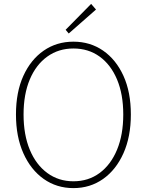

<svg xmlns="http://www.w3.org/2000/svg" viewBox="-20 -953 754 986"><path d="M357 13Q271 13 204.5 -34Q138 -81 100 -166Q62 -251 62 -365Q62 -480 100 -563.5Q138 -647 204.5 -693Q271 -739 357 -739Q443 -739 509.5 -693Q576 -647 614 -563.5Q652 -480 652 -365Q652 -251 614 -166Q576 -81 509.5 -34Q443 13 357 13ZM357 -22Q434 -22 491.5 -64.5Q549 -107 581 -184Q613 -261 613 -365Q613 -469 581 -545Q549 -621 491.5 -662.5Q434 -704 357 -704Q281 -704 223 -662.5Q165 -621 133 -545Q101 -469 101 -365Q101 -261 133 -184Q165 -107 223 -64.5Q281 -22 357 -22ZM333 -781 317 -800 448 -933 473 -904Z"/></svg>

Font: Noto Sans SC Thin
Style: Regular
Weight: 100
Designer: Ryoko NISHIZUKA 西塚涼子 (kana, bopomofo & ideographs); Paul D. Hunt (Latin, Greek & Cyrillic); Sandoll Communications 산돌커뮤니
Foundry: Adobe
Version: Version 2.004-H2;hotconv 1.0.118;makeotfexe 2.5.65603